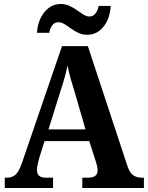

<svg xmlns="http://www.w3.org/2000/svg" viewBox="-20 -946 744 966"><path d="M4 0V-52H15Q40 -52 57 -66Q74 -80 90 -125L292 -714H422L621 -111Q632 -78 649.5 -65Q667 -52 694 -52H704V0H394V-52H425Q445 -52 458 -60.5Q471 -69 471 -89Q471 -101 467.5 -114Q464 -127 461 -137L429 -236H204L177 -150Q174 -138 170 -121Q166 -104 166 -91Q166 -72 176.5 -62Q187 -52 211 -52H247V0ZM224 -295H410L356 -482Q345 -517 335.5 -550Q326 -583 320 -616Q313 -584 304 -552Q295 -520 284 -487ZM420 -771Q395 -771 374.5 -780.5Q354 -790 337 -802.5Q320 -815 304.5 -824.5Q289 -834 274 -834Q253 -834 242 -817.5Q231 -801 228 -781H166Q168 -820 183.5 -853Q199 -886 225 -906Q251 -926 285 -926Q309 -926 329.5 -916.5Q350 -907 367.5 -894.5Q385 -882 400 -872.5Q415 -863 430 -863Q449 -863 461 -879Q473 -895 476 -916H537Q535 -876 520 -843Q505 -810 479 -790.5Q453 -771 420 -771Z"/></svg>

Font: Noto Serif Devanagari SemiCondensed
Style: Bold
Weight: 700
Width: 4
Designer: Universal Thirst, Indian Type Foundry and the Monotype Design Team
Foundry: Monotype Imaging Inc.
Version: Version 2.004; ttfautohint (v1.8.4.7-5d5b)